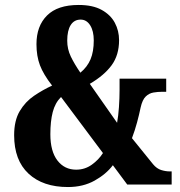

<svg xmlns="http://www.w3.org/2000/svg" viewBox="-20 -744 724 774"><path d="M254 10Q153 10 95 -44Q37 -98 37 -199Q37 -258 59.5 -296Q82 -334 117.5 -358Q153 -382 190 -399Q155 -444 141 -481Q127 -518 127 -566Q127 -639 169.5 -681.5Q212 -724 297 -724Q354 -724 390 -704Q426 -684 443 -652Q460 -620 460 -582Q460 -522 430 -481Q400 -440 342 -406L452 -249Q457 -276 459.5 -312Q462 -348 462 -382V-427H650V-374H634Q616 -374 598.5 -371Q581 -368 567.5 -355Q554 -342 547 -311Q541 -282 532.5 -250.5Q524 -219 512 -187L597 -82Q612 -64 630 -58.5Q648 -53 664 -53H672V0H493L435 -78Q408 -42 361.5 -16Q315 10 254 10ZM304 -451Q332 -474 345 -505Q358 -536 358 -581Q358 -619 343.5 -642Q329 -665 305 -665Q279 -665 265 -643Q251 -621 251 -580Q251 -546 265.5 -516Q280 -486 304 -451ZM287 -60Q322 -60 350 -80Q378 -100 395 -127L226 -353Q202 -329 192.5 -292Q183 -255 183 -203Q183 -134 211.5 -97Q240 -60 287 -60Z"/></svg>

Font: Noto Serif Ethiopic ExtraCondensed ExtraBold
Style: Regular
Weight: 800
Width: 2
Designer: Monotype Design Team
Foundry: Monotype Imaging Inc.
Version: Version 2.102; ttfautohint (v1.8.4.7-5d5b)